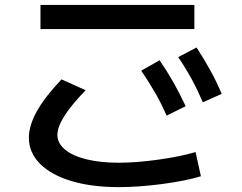

<svg xmlns="http://www.w3.org/2000/svg" viewBox="-20 -728 978 776"><path d="M96.7 -170.9Q96.7 -220.7 128.9 -278.3Q161.1 -335.9 228.5 -407.2L326.2 -363.3Q211.9 -246.1 211.9 -182.6Q211.9 -149.4 242.4 -123.8Q272.9 -98.1 329.1 -84.2Q385.3 -70.3 459 -70.3Q530.3 -70.3 618.2 -82.5Q706.1 -94.7 770.5 -113.3L792 -15.6Q729 3.4 634.3 15.9Q539.6 28.3 459 28.3Q350.6 28.3 268.6 3.7Q186.5 -21 141.6 -66.2Q96.7 -111.3 96.7 -170.9ZM143.6 -708H765.6V-610.4H143.6ZM550.8 -442.4 625 -484.4Q656.2 -439 681.2 -394.8Q706.1 -350.6 730.5 -298.8L653.3 -260.7Q632.8 -308.1 607.9 -351.6Q583 -395 550.8 -442.4ZM700.2 -497.1 774.4 -536.1Q806.2 -487.3 830.8 -442.4Q855.5 -397.5 876 -348.6L799.8 -314.5Q779.3 -362.8 755.4 -407Q731.4 -451.2 700.2 -497.1Z"/></svg>

Font: Pretendard JP SemiBold
Style: Regular
Weight: 600
Designer: Base glyphs from Inter by Rasmus Andersson; Hangeul glyphs from Noto Sans CJK(Source Han Sans) by Jang Soo-young and Kan
Foundry: Kil Hyung-jin
Version: Version 1.309